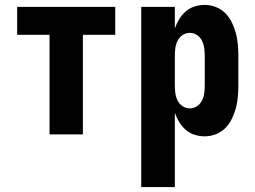

<svg xmlns="http://www.w3.org/2000/svg" viewBox="-20 -548 1040 783"><path d="M182 0V-406H50V-520H450V-406H318V0Z M556 215V-520H693V-432Q700 -452 711 -470Q722 -488 737.5 -501.5Q753 -515 773.5 -521.5Q794 -528 814 -528Q838 -528 860 -519.5Q882 -511 898.5 -494.5Q915 -478 925.5 -456.5Q936 -435 942 -412.5Q948 -390 950 -366.5Q952 -343 952 -320V-200Q952 -177 950 -153.5Q948 -130 942 -107.5Q936 -85 925.5 -63.5Q915 -42 898.5 -25.5Q882 -9 860 -0.5Q838 8 814 8Q794 8 773.5 1.5Q753 -5 737.5 -18.5Q722 -32 711 -50Q700 -68 693 -88V215ZM754 -106Q770 -106 783.5 -115Q797 -124 804 -138.5Q811 -153 813 -168.5Q815 -184 815 -200V-320Q815 -336 813 -351.5Q811 -367 804 -381.5Q797 -396 783.5 -405Q770 -414 754 -414Q738 -414 724.5 -405Q711 -396 704 -381.5Q697 -367 695 -351.5Q693 -336 693 -320V-200Q693 -184 695 -168.5Q697 -153 704 -138.5Q711 -124 724.5 -115Q738 -106 754 -106Z"/></svg>

Font: Iosevka Heavy
Style: Regular
Weight: 900
Monospace: yes
Designer: Belleve Invis
Foundry: Belleve Invis
Version: Version 32.5.0; ttfautohint (v1.8.4)